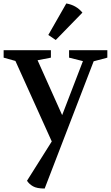

<svg xmlns="http://www.w3.org/2000/svg" viewBox="-20 -790 641 1109"><path d="M1 -457V-500H274V-457L197 -442L339 -125L459 -437L379 -457V-500H600V-457L521 -436L238 299Q193 299 170.5 286Q148 273 136 254L279 27L69 -438ZM259 -588 363 -770Q421 -760 456 -717L302 -559Z"/></svg>

Font: Volkhov
Style: Regular
Weight: 400
Designer: Cyreal (www.cyreal.org)
Foundry: Cyreal (www.cyreal.org)
Version: Version 1.010